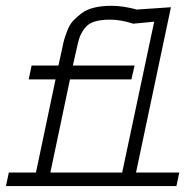

<svg xmlns="http://www.w3.org/2000/svg" viewBox="-24 -630 630 650"><path d="M439.5 -597.7 554.7 -605.5 436.5 -45.9H583L573.2 0H-3.9L5.9 -45.9H97.7L164.1 -361.3H73.2L83 -408.2H173.8L186.5 -465.8Q190.4 -485.4 193.4 -496.1Q196.3 -506.8 204.1 -526.9Q211.9 -546.9 223.1 -559.1Q234.4 -571.3 251.5 -584.5Q268.6 -597.7 294.4 -604Q320.3 -610.4 353.5 -610.4Q391.6 -610.4 439.5 -597.7ZM498 -556.6 426.8 -549.8Q385.7 -563.5 348.6 -563.5Q315.4 -563.5 293.9 -556.2Q272.5 -548.8 260.7 -531.7Q249 -514.6 244.6 -501Q240.2 -487.3 234.4 -460L222.7 -408.2H431.6L420.9 -361.3H212.9L146.5 -45.9H389.6Z"/></svg>

Font: Thabit-Oblique
Style: Oblique
Weight: 500
Designer: Regenerated by Nadim Shaikli
Foundry: MAK Alagha
Version: 0.01